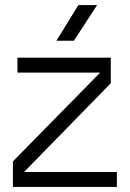

<svg xmlns="http://www.w3.org/2000/svg" viewBox="-20 -739 514 759"><path d="M31 0V-101L375 -451V-452H49V-511H418V-410L76 -60V-59H442V0ZM290 -719H364L272 -578H203Z"/></svg>

Font: TikTok Sans 24pt Light
Style: Regular
Weight: 300
Version: Version 4.000